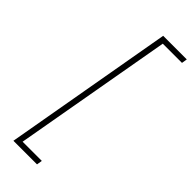

<svg xmlns="http://www.w3.org/2000/svg" viewBox="-307 -800 1018 1018"><g transform="rotate(45 202.5 -290.5)"><path d="M60 187 228 -768H405L400 -737H256L98 156H242L237 187Z"/></g></svg>

Font: Tomorrow ExtraLight
Style: Italic
Weight: 275
Italic angle: -10°
Designer: Tony de Marco, Monica Rizzolli
Foundry: Just in Type
Version: Version 2.002